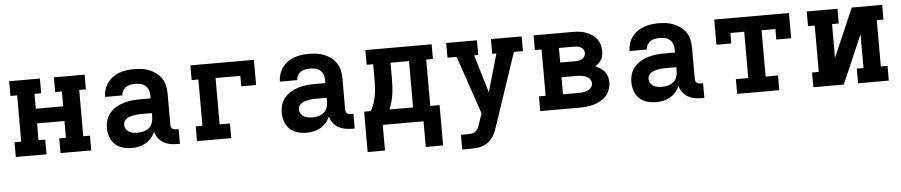

<svg xmlns="http://www.w3.org/2000/svg" viewBox="-42 -813 6160 1313"><g transform="rotate(-5 3037.5 -156.5)"><path d="M41 0V-101H87V-419H41V-520H252V-419H206V-317H394V-419H348V-520H559V-419H513V-101H559V0H348V-101H394V-216H206V-101H252V0Z M838 8Q807 8 776 -0.5Q745 -9 722.5 -30Q700 -51 689.5 -81Q679 -111 679 -142Q679 -171 687.5 -198.5Q696 -226 714.5 -247Q733 -268 758 -282.5Q783 -297 810 -305Q837 -313 865 -316Q893 -319 921 -319H994V-344Q994 -362 987 -379Q980 -396 966 -407.5Q952 -419 934 -423Q916 -427 898 -427Q882 -427 865.5 -424Q849 -421 835 -412Q821 -403 812.5 -388Q804 -373 804 -356H685Q685 -382 693 -407Q701 -432 716 -452.5Q731 -473 752 -488.5Q773 -504 797 -512.5Q821 -521 847 -524.5Q873 -528 898 -528Q925 -528 951.5 -524.5Q978 -521 1003 -511Q1028 -501 1050 -484.5Q1072 -468 1086.5 -445.5Q1101 -423 1107 -397Q1113 -371 1113 -344V-128Q1113 -121 1115 -114Q1117 -107 1122 -102Q1127 -97 1134 -95Q1141 -93 1148 -93H1167V8H1148Q1124 8 1100 3.5Q1076 -1 1055 -13Q1034 -25 1019 -45Q1004 -65 998 -89Q988 -66 971.5 -47Q955 -28 933.5 -15.5Q912 -3 887.5 2.5Q863 8 838 8ZM885 -93Q906 -93 926.5 -98Q947 -103 963 -116Q979 -129 986.5 -148.5Q994 -168 994 -189V-218H921Q908 -218 895.5 -217Q883 -216 870.5 -214Q858 -212 845.5 -208Q833 -204 822 -197Q811 -190 804.5 -179Q798 -168 798 -155Q798 -140 806 -126.5Q814 -113 827 -105.5Q840 -98 855 -95.5Q870 -93 885 -93Z M1285 0V-101H1331V-419H1285V-520H1721V-347H1619V-419H1449V-101H1520V0Z M2038 8Q2007 8 1976 -0.5Q1945 -9 1922.5 -30Q1900 -51 1889.5 -81Q1879 -111 1879 -142Q1879 -171 1887.5 -198.5Q1896 -226 1914.5 -247Q1933 -268 1958 -282.5Q1983 -297 2010 -305Q2037 -313 2065 -316Q2093 -319 2121 -319H2194V-344Q2194 -362 2187 -379Q2180 -396 2166 -407.5Q2152 -419 2134 -423Q2116 -427 2098 -427Q2082 -427 2065.5 -424Q2049 -421 2035 -412Q2021 -403 2012.5 -388Q2004 -373 2004 -356H1885Q1885 -382 1893 -407Q1901 -432 1916 -452.5Q1931 -473 1952 -488.5Q1973 -504 1997 -512.5Q2021 -521 2047 -524.5Q2073 -528 2098 -528Q2125 -528 2151.5 -524.5Q2178 -521 2203 -511Q2228 -501 2250 -484.5Q2272 -468 2286.5 -445.5Q2301 -423 2307 -397Q2313 -371 2313 -344V-128Q2313 -121 2315 -114Q2317 -107 2322 -102Q2327 -97 2334 -95Q2341 -93 2348 -93H2367V8H2348Q2324 8 2300 3.5Q2276 -1 2255 -13Q2234 -25 2219 -45Q2204 -65 2198 -89Q2188 -66 2171.5 -47Q2155 -28 2133.5 -15.5Q2112 -3 2087.5 2.5Q2063 8 2038 8ZM2085 -93Q2106 -93 2126.5 -98Q2147 -103 2163 -116Q2179 -129 2186.5 -148.5Q2194 -168 2194 -189V-218H2121Q2108 -218 2095.5 -217Q2083 -216 2070.5 -214Q2058 -212 2045.5 -208Q2033 -204 2022 -197Q2011 -190 2004.5 -179Q1998 -168 1998 -155Q1998 -140 2006 -126.5Q2014 -113 2027 -105.5Q2040 -98 2055 -95.5Q2070 -93 2085 -93Z M2840 176V0H2560V176H2441V-101H2487Q2501 -126 2510 -153.5Q2519 -181 2524 -209.5Q2529 -238 2530 -267Q2531 -296 2531 -325V-419H2486V-520H2941V-419H2895V-101H2959V176ZM2615 -101H2777V-419H2650V-325Q2650 -296 2649 -267.5Q2648 -239 2644.5 -211Q2641 -183 2633.5 -155Q2626 -127 2615 -101Z M3087 215V114H3139Q3154 114 3168 110.5Q3182 107 3192 97Q3202 87 3207.5 74Q3213 61 3217 47L3240 -20L3178 -202L3104 -419H3041V-520H3252V-419H3224L3302 -159L3377 -419H3348V-520H3559V-419H3497L3330 79Q3326 89 3322.5 99.5Q3319 110 3315 120Q3304 144 3286 164.5Q3268 185 3244 197Q3220 209 3193 212Q3166 215 3139 215Z M3641 0V-101H3687V-419H3641V-520H3908Q3931 -520 3953.5 -517.5Q3976 -515 3997.5 -507.5Q4019 -500 4038.5 -487.5Q4058 -475 4072 -457Q4086 -439 4092.5 -417Q4099 -395 4099 -372Q4099 -357 4096 -342Q4093 -327 4085.5 -314Q4078 -301 4067 -290.5Q4056 -280 4043 -272Q4061 -265 4077 -254.5Q4093 -244 4105.5 -229Q4118 -214 4123.5 -195Q4129 -176 4129 -156Q4129 -131 4120.5 -106.5Q4112 -82 4095 -63Q4078 -44 4055.5 -31.5Q4033 -19 4008.5 -12Q3984 -5 3958.5 -2.5Q3933 0 3908 0ZM3806 -319H3908Q3920 -319 3932.5 -321Q3945 -323 3956 -329Q3967 -335 3973.5 -346Q3980 -357 3980 -370Q3980 -382 3973.5 -393Q3967 -404 3956 -409.5Q3945 -415 3932.5 -417Q3920 -419 3908 -419H3806ZM3806 -101H3908Q3919 -101 3930 -101.5Q3941 -102 3951.5 -104.5Q3962 -107 3972.5 -110.5Q3983 -114 3991.5 -121Q4000 -128 4005 -138Q4010 -148 4010 -158Q4010 -169 4005 -179.5Q4000 -190 3991.5 -196.5Q3983 -203 3972.5 -207.5Q3962 -212 3951.5 -214Q3941 -216 3930 -217Q3919 -218 3908 -218H3806Z M4438 8Q4407 8 4376 -0.5Q4345 -9 4322.5 -30Q4300 -51 4289.5 -81Q4279 -111 4279 -142Q4279 -171 4287.5 -198.5Q4296 -226 4314.5 -247Q4333 -268 4358 -282.5Q4383 -297 4410 -305Q4437 -313 4465 -316Q4493 -319 4521 -319H4594V-344Q4594 -362 4587 -379Q4580 -396 4566 -407.5Q4552 -419 4534 -423Q4516 -427 4498 -427Q4482 -427 4465.5 -424Q4449 -421 4435 -412Q4421 -403 4412.5 -388Q4404 -373 4404 -356H4285Q4285 -382 4293 -407Q4301 -432 4316 -452.5Q4331 -473 4352 -488.5Q4373 -504 4397 -512.5Q4421 -521 4447 -524.5Q4473 -528 4498 -528Q4525 -528 4551.5 -524.5Q4578 -521 4603 -511Q4628 -501 4650 -484.5Q4672 -468 4686.5 -445.5Q4701 -423 4707 -397Q4713 -371 4713 -344V-128Q4713 -121 4715 -114Q4717 -107 4722 -102Q4727 -97 4734 -95Q4741 -93 4748 -93H4767V8H4748Q4724 8 4700 3.5Q4676 -1 4655 -13Q4634 -25 4619 -45Q4604 -65 4598 -89Q4588 -66 4571.5 -47Q4555 -28 4533.5 -15.5Q4512 -3 4487.5 2.5Q4463 8 4438 8ZM4485 -93Q4506 -93 4526.5 -98Q4547 -103 4563 -116Q4579 -129 4586.5 -148.5Q4594 -168 4594 -189V-218H4521Q4508 -218 4495.5 -217Q4483 -216 4470.5 -214Q4458 -212 4445.5 -208Q4433 -204 4422 -197Q4411 -190 4404.5 -179Q4398 -168 4398 -155Q4398 -140 4406 -126.5Q4414 -113 4427 -105.5Q4440 -98 4455 -95.5Q4470 -93 4485 -93Z M4993 0V-101H5078V-419H4983V-347H4881V-520H5394V-347H5292V-419H5197V-101H5282V0Z M5516 0V-101H5562V-419H5516V-520H5727V-419H5681V-187L5825 -520H6034V-419H5988V-101H6034V0H5823V-101H5869V-333L5725 0Z"/></g></svg>

Font: Iosevka Plex Etoile
Style: Bold
Weight: 700
Designer: Belleve Invis
Foundry: Belleve Invis
Version: Version 25.1.1; ttfautohint (v1.8.4)